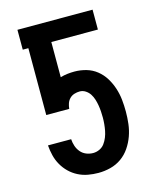

<svg xmlns="http://www.w3.org/2000/svg" viewBox="-112 -812 724 896"><g transform="rotate(-15 250.0 -363.5)"><path d="M252 8Q227 8 202 3.5Q177 -1 154.5 -12.5Q132 -24 114 -41.5Q96 -59 83.5 -81Q71 -103 65 -127.5Q59 -152 57 -177H169Q170 -160 175.5 -143.5Q181 -127 192 -114Q203 -101 219 -94.5Q235 -88 252 -88Q268 -88 283 -95Q298 -102 307.5 -115Q317 -128 323 -143Q329 -158 332 -173.5Q335 -189 336.5 -205Q338 -221 338 -236Q338 -251 337 -266Q336 -281 333.5 -296Q331 -311 326.5 -325.5Q322 -340 314 -352.5Q306 -365 293 -373.5Q280 -382 265 -382Q252 -382 239 -378Q226 -374 216.5 -364.5Q207 -355 202.5 -342Q198 -329 197 -316H86V-639H59V-735H422V-639H197V-469Q214 -474 231 -476Q248 -478 265 -478Q294 -478 322 -470Q350 -462 372.5 -444Q395 -426 410 -401.5Q425 -377 434 -349.5Q443 -322 446 -293.5Q449 -265 449 -236V-235Q449 -206 445.5 -176.5Q442 -147 432 -119Q422 -91 405 -66Q388 -41 364 -24Q340 -7 311 0.5Q282 8 252 8Z"/></g></svg>

Font: Iosevka Term
Style: Bold
Weight: 700
Monospace: yes
Designer: Belleve Invis
Foundry: Belleve Invis
Version: Version 30.0.1